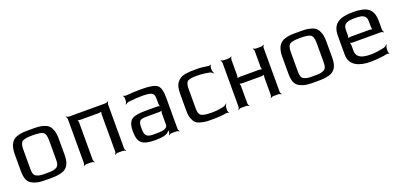

<svg xmlns="http://www.w3.org/2000/svg" viewBox="3 -1159 3818 1835"><g transform="rotate(-20 1912.0 -242.0)"><path d="M506 -321C506 -353 502 -380 495 -402C479 -445 462 -467 418 -481C371 -495 346 -494 283 -494C220 -494 195 -495 148 -481C84 -462 60 -405 60 -321V-153C60 -82 75 -35 123 -14C173 10 207 10 283 10C344 10 372 10 419 -3C481 -21 506 -72 506 -153V-321ZM414 -140C414 -100 408 -74 381 -62C351 -48 330 -49 283 -49C236 -49 215 -48 185 -62C158 -74 152 -100 152 -140V-336C152 -381 161 -408 179 -419C197 -430 232 -435 283 -435C334 -435 369 -430 387 -419C405 -408 414 -381 414 -336V-140Z M1061 -20V-464C1061 -473 1067 -488 1072 -493L1070 -495C1065 -490 1050 -484 1041 -484H672C663 -484 648 -490 643 -495L641 -493C646 -488 652 -473 652 -464V-20C652 -11 646 4 641 9L643 11C648 6 663 0 672 0H722C731 0 746 6 751 11L753 9C748 4 742 -11 742 -20V-398C742 -407 738 -424 733 -429L731 -427C736 -422 753 -418 762 -418H951C960 -418 977 -422 982 -427L980 -429C975 -424 971 -407 971 -398V-20C971 -11 965 4 960 9L962 11C967 6 982 0 991 0H1041C1050 0 1065 6 1070 11L1072 9C1067 4 1061 -11 1061 -20Z M1605 -20V-342C1605 -404 1593 -445 1569 -465C1545 -484 1492 -494 1411 -494C1363 -494 1310 -492 1252 -487C1243 -486 1228 -491 1223 -495L1221 -492C1226 -488 1232 -475 1232 -467V-442C1232 -430 1225 -414 1219 -408L1222 -405C1228 -411 1243 -420 1255 -422C1307 -428 1355 -431 1398 -431C1443 -431 1474 -426 1491 -417C1507 -408 1515 -390 1515 -363V-306C1515 -297 1519 -280 1524 -275L1526 -277C1521 -282 1504 -286 1495 -286H1370C1301 -286 1255 -276 1231 -256C1207 -235 1195 -198 1195 -144C1195 -82 1208 -41 1234 -21C1259 0 1305 10 1372 10C1449 10 1495 -3 1512 -30C1514 -34 1519 -38 1520 -41L1516 -42C1516 -39 1518 -31 1518 -27V-20C1518 -11 1512 4 1507 9L1509 11C1514 6 1529 0 1538 0H1585C1594 0 1609 6 1614 11L1616 9C1611 4 1605 -11 1605 -20ZM1283 -141C1283 -220 1295 -230 1376 -230H1495C1504 -230 1521 -234 1526 -239L1524 -241C1519 -236 1515 -219 1515 -210V-96C1515 -45 1439 -47 1387 -47H1369C1298 -47 1283 -71 1283 -141Z M2111 -20V-46C2111 -60 2119 -78 2126 -85L2123 -88C2116 -80 2098 -69 2085 -66C2044 -57 2004 -53 1965 -53C1912 -53 1877 -59 1860 -70C1843 -81 1835 -104 1835 -139V-339C1835 -380 1842 -406 1857 -417C1871 -428 1904 -433 1955 -433C1995 -433 2037 -428 2081 -419C2093 -416 2108 -405 2114 -397L2117 -399C2111 -407 2104 -426 2104 -439V-463C2104 -470 2110 -481 2114 -484L2111 -487C2107 -484 2094 -481 2087 -483C2047 -490 2006 -494 1966 -494C1915 -494 1897 -493 1854 -487C1814 -480 1796 -466 1774 -442C1751 -416 1743 -376 1743 -326V-148C1743 -118 1747 -93 1755 -73C1771 -32 1788 -13 1832 -2C1877 11 1897 10 1956 10C2008 10 2054 6 2094 -1C2101 -2 2114 1 2118 5L2121 1C2116 -2 2111 -13 2111 -20Z M2643 -20V-464C2643 -473 2649 -488 2654 -493L2652 -495C2647 -490 2632 -484 2623 -484H2573C2564 -484 2549 -490 2544 -495L2542 -493C2547 -488 2553 -473 2553 -464V-303C2553 -294 2557 -277 2562 -272L2564 -274C2559 -279 2542 -283 2533 -283H2335C2326 -283 2309 -279 2304 -274L2306 -272C2311 -277 2315 -294 2315 -303V-464C2315 -473 2321 -488 2326 -493L2324 -495C2319 -490 2304 -484 2295 -484H2245C2236 -484 2221 -490 2216 -495L2214 -493C2219 -488 2225 -473 2225 -464V-20C2225 -11 2219 4 2214 9L2216 11C2221 6 2236 0 2245 0H2295C2304 0 2319 6 2324 11L2326 9C2321 4 2315 -11 2315 -20V-197C2315 -206 2311 -223 2306 -228L2304 -226C2309 -221 2326 -217 2335 -217H2533C2542 -217 2559 -221 2564 -226L2562 -228C2557 -223 2553 -206 2553 -197V-20C2553 -11 2547 4 2542 9L2544 11C2549 6 2564 0 2573 0H2623C2632 0 2647 6 2652 11L2654 9C2649 4 2643 -11 2643 -20Z M3227 -321C3227 -353 3223 -380 3216 -402C3200 -445 3183 -467 3139 -481C3092 -495 3067 -494 3004 -494C2941 -494 2916 -495 2869 -481C2805 -462 2781 -405 2781 -321V-153C2781 -82 2796 -35 2844 -14C2894 10 2928 10 3004 10C3065 10 3093 10 3140 -3C3202 -21 3227 -72 3227 -153V-321ZM3135 -140C3135 -100 3129 -74 3102 -62C3072 -48 3051 -49 3004 -49C2957 -49 2936 -48 2906 -62C2879 -74 2873 -100 2873 -140V-336C2873 -381 2882 -408 2900 -419C2918 -430 2953 -435 3004 -435C3055 -435 3090 -430 3108 -419C3126 -408 3135 -381 3135 -336V-140Z M3563 -494C3426 -494 3349 -458 3349 -329V-138C3349 -28 3445 10 3559 10C3616 10 3674 4 3732 -7C3738 -8 3748 -5 3752 -2L3754 -5C3751 -8 3746 -20 3746 -26V-53C3746 -66 3753 -85 3759 -93L3756 -95C3750 -88 3735 -76 3723 -73C3670 -61 3625 -55 3587 -55C3502 -55 3440 -72 3440 -149V-202C3440 -211 3436 -228 3431 -233L3429 -231C3434 -226 3451 -222 3460 -222H3745C3754 -222 3769 -216 3774 -211L3776 -213C3771 -218 3765 -233 3765 -242V-329C3765 -458 3696 -494 3563 -494ZM3561 -434C3633 -434 3675 -423 3675 -357V-301C3675 -292 3679 -275 3684 -270L3686 -272C3681 -277 3664 -281 3655 -281H3460C3451 -281 3434 -277 3429 -272L3431 -270C3436 -275 3440 -292 3440 -301V-357C3440 -425 3488 -434 3561 -434Z"/></g></svg>

Font: Gamestation Storm
Style: Regular
Weight: 400
Designer: Jonas Hecksher
Foundry: Jonas Hecksher, Playtypeª, e-types AS
Version: Version 1.003